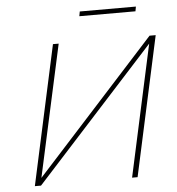

<svg xmlns="http://www.w3.org/2000/svg" viewBox="-55 -852 831 903"><g transform="rotate(-5 360.5 -400.0)"><path d="M620 -800 616 -778H351L355 -800ZM701 -658 558 0H532L667 -621L102 0H73L216 -658H243L107 -36L672 -658Z"/></g></svg>

Font: EauTestText Extralight
Style: Italic
Weight: 250
Italic angle: -12°
Designer: Christian Thalmann (Catharsis Fonts)
Version: Version 0.001;PS 000.001;hotconv 1.0.88;makeotf.lib2.5.64775